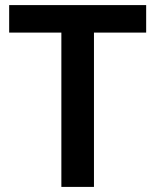

<svg xmlns="http://www.w3.org/2000/svg" viewBox="-20 -734 610 754"><path d="M349 0H221V-606H16V-714H554V-606H349Z"/></svg>

Font: Noto Sans Gurmukhi UI SemiBold
Style: Regular
Weight: 600
Designer: Jelle Bosma - Monotype Design Team
Foundry: Monotype Imaging Inc.
Version: Version 2.004; ttfautohint (v1.8.4.7-5d5b)